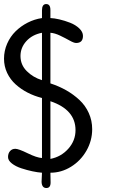

<svg xmlns="http://www.w3.org/2000/svg" viewBox="-20 -860 603 956"><path d="M189 -770V-808.1Q189 -839.8 210 -839.8Q231 -839.8 231 -810.1V-770Q249.5 -769.5 275.9 -763.4Q302.2 -757.3 329.1 -746.8Q356 -736.3 374.5 -718.8Q393.1 -701.2 393.1 -681.2Q393.1 -646 358.9 -646Q348.1 -646 326.9 -658Q305.7 -669.9 279.3 -682.6Q252.9 -695.3 231 -696.8V-444.8Q273.9 -430.7 309.8 -410.4Q345.7 -390.1 375.5 -362.3Q405.3 -334.5 422.1 -297.1Q439 -259.8 439 -216.8Q439 -159.7 410.4 -109.6Q381.8 -59.6 333.7 -29.8Q285.6 0 231 0Q231 23.9 231.9 48.8Q231.9 76.2 210.9 76.2Q188.5 76.2 187 45.9L189 0Q168 -1.5 141.4 -7.1Q114.7 -12.7 86.4 -22Q58.1 -31.2 39.1 -46.1Q20 -61 20 -78.1Q20 -96.2 30 -107.7Q40 -119.1 56.2 -119.1Q72.3 -119.1 117.7 -96.9Q163.1 -74.7 189 -73.2V-372.1Q150.9 -381.8 117.9 -398.7Q85 -415.5 58.1 -439.7Q31.2 -463.9 15.6 -496.8Q0 -529.8 0 -567.9Q0 -606.9 15.6 -642.6Q31.2 -678.2 57.6 -704.1Q84 -730 117.9 -747.3Q151.9 -764.6 189 -770ZM231 -356V-68.8Q284.2 -79.1 320.1 -119.4Q356 -159.7 356 -211.9Q356 -314 231 -356ZM189 -460.9V-696.8Q140.6 -687.5 111.3 -655.3Q82 -623 82 -581.1Q82 -537.1 113.3 -505.9Q144.5 -474.6 189 -460.9Z"/></svg>

Font: BPreplay
Style: Regular
Weight: 400
Designer: Magenta/George Triantafyllakos
Foundry: Magenta/George Triantafyllakos
Version: Version 1.00